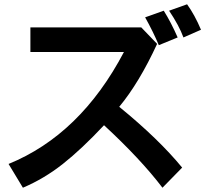

<svg xmlns="http://www.w3.org/2000/svg" viewBox="-20 -784 960 897"><path d="M837 -609Q817 -664 770 -734L854 -764Q890 -714 919 -645ZM722 -573Q695 -637 658 -703L745 -734Q779 -680 810 -609ZM739 93Q637 -41 466 -199Q361 -87 273.5 -18Q186 51 87 93L20 -18Q356 -155 559 -541H122V-656H640L714 -579Q630 -397 537 -285Q721 -135 831 -1Z"/></svg>

Font: LINE Seed Sans KR Bold
Style: Regular
Weight: 700
Designer: LINE BX Design & Sandoll Inc & Dalton Maag Ltd
Foundry: Sandoll Inc.
Version: Version 1.000